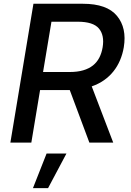

<svg xmlns="http://www.w3.org/2000/svg" viewBox="-20 -747 687 1006"><path d="M155.2 -727.3H414.4Q540.8 -727.3 593 -663.7Q645.2 -600.5 628.6 -499.3Q622.5 -463.1 608.8 -431.1Q595.2 -399.1 574.2 -372.9Q553.3 -346.6 524.9 -326.7Q496.4 -306.8 460.6 -294.4L573.2 0H448.2L345.5 -275.2H190L144.2 0H34.4ZM345.2 -369.7Q385.7 -369.7 415.8 -378.6Q446 -387.4 467 -404.1Q487.9 -420.8 500.4 -445Q512.8 -469.1 517.8 -499.3Q528.1 -562.1 498.2 -597.7Q468.4 -633.2 387.4 -633.2H249.6L205.6 -369.7ZM152.7 238.6 224.1 57.5H328.1L231.9 238.6Z"/></svg>

Font: Inter P Medium
Style: Italic
Weight: 500
Italic angle: 9.39999°
Designer: Rasmus Andersson
Foundry: rsms
Version: Version 3.018;git-588b23468